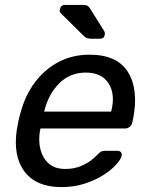

<svg xmlns="http://www.w3.org/2000/svg" viewBox="-20 -753 598 783"><path d="M231 10Q127 10 79.5 -54Q32 -118 49 -227Q51 -240 55.5 -260.5Q60 -281 64 -294Q83 -365 123 -418Q163 -471 219.5 -500.5Q276 -530 345 -530Q458 -530 502 -459Q546 -388 523 -269L519 -252Q517 -242 508.5 -235.5Q500 -229 490 -229H145Q145 -226 143 -220Q136 -179 145 -143.5Q154 -108 179 -86Q204 -64 246 -64Q281 -64 308 -75Q335 -86 352 -99.5Q369 -113 376 -121Q388 -133 393.5 -135.5Q399 -138 411 -138H459Q468 -138 473 -132.5Q478 -127 476 -117Q472 -102 452.5 -80.5Q433 -59 400.5 -38.5Q368 -18 325 -4Q282 10 231 10ZM160 -298H433L434 -301Q451 -368 423 -412.5Q395 -457 330 -457Q265 -457 221 -412.5Q177 -368 161 -301ZM353 -595Q333 -595 322 -606L228 -699Q222 -705 224 -714Q228 -733 245 -733H317Q331 -733 337.5 -729Q344 -725 350 -714L405 -626Q409 -618 407 -610Q404 -595 388 -595Z"/></svg>

Font: Lubike
Style: Italic
Weight: 400
Italic angle: -12°
Foundry: Honoka55
Version: Version 1.000;July 22, 2022;FontCreator 14.0.0.2862 64-bit